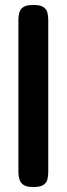

<svg xmlns="http://www.w3.org/2000/svg" viewBox="-20 -603 268 772"><path d="M114 149Q87 149 74.5 140.5Q62 132 58 118Q54 104 54 89V-524Q54 -539 58 -553Q62 -567 74.5 -575Q87 -583 115 -583Q142 -583 154.5 -574.5Q167 -566 170.5 -552.5Q174 -539 174 -523V90Q174 105 170.5 118.5Q167 132 154.5 140.5Q142 149 114 149Z"/></svg>

Font: Fredoka SemiExpanded Medium
Style: Regular
Weight: 500
Width: 6
Designer: Ben Nathan
Foundry: Milena B. Brandão, Ben Nathan
Version: Version 2.001